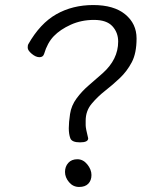

<svg xmlns="http://www.w3.org/2000/svg" viewBox="-20 -733 640 762"><path d="M330 -184Q330 -168 297.5 -168Q265 -168 259 -184.5Q253 -201 253 -224Q253 -247 258 -280.5Q263 -314 284 -342.5Q305 -371 332.5 -394.5Q360 -418 387 -442Q449 -497 449 -568Q449 -604 426 -629Q403 -654 353 -654Q303 -654 261 -635Q219 -616 193.5 -589.5Q168 -563 155 -519Q151 -506 136.5 -506Q122 -506 106 -519.5Q90 -533 90 -543.5Q90 -554 92 -557Q139 -640 203.5 -676.5Q268 -713 350 -713Q432 -713 477 -676Q522 -639 522 -580.5Q522 -522 503 -486Q484 -450 455.5 -423Q427 -396 397.5 -373Q368 -350 344 -321.5Q320 -293 320 -254V-236Q320 -224 330 -184ZM326.5 -80.5Q343 -60 343 -38.5Q343 -17 330.5 -4Q318 9 294 9Q270 9 254 -10Q238 -29 238 -50.5Q238 -72 251 -86.5Q264 -101 287 -101Q310 -101 326.5 -80.5Z"/></svg>

Font: LXGW WenKai TC
Style: Regular
Weight: 400
Designer: LXGW / Fontworks Inc.
Foundry: LXGW / Fontworks Inc.
Version: Version 1.330